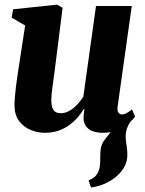

<svg xmlns="http://www.w3.org/2000/svg" viewBox="-20 -576 642 848"><path d="M382 252 371 220.5Q393 212 403.5 199.5Q414 187 418.5 170Q422 157 422.5 141Q423 125 423 106.5Q423 65 442 41.5Q461 18 477 -3L563.5 -49.5Q550 -32 542.5 -13Q535 6 535 26.5Q535 42 538.8 64.8Q542.5 87.5 542.5 109Q542.5 138.5 527.8 163.5Q513 188.5 489 207.5Q466.5 225.5 438.5 237Q410.5 248.5 382 252ZM177.5 10.5Q146 10.5 115.5 -2Q85 -14.5 64.8 -41Q44.5 -67.5 44 -110Q44 -127 45.8 -147.8Q47.5 -168.5 50.2 -191.2Q53 -214 56.5 -237.5Q60 -261 63.5 -283.5L91 -463.5L31.5 -498L38 -535L232.5 -555.5L256.5 -541.5L224.5 -287.5Q222 -266 218.8 -243.5Q215.5 -221 212.8 -200.2Q210 -179.5 208.2 -162.8Q206.5 -146 206.5 -136.5Q206.5 -115 210.8 -101.8Q215 -88.5 224.2 -82.2Q233.5 -76 249 -76Q268.5 -76 287 -86.8Q305.5 -97.5 321 -114.2Q336.5 -131 348 -148.5L404 -549.5H562L499.5 -105.5Q497 -87 503 -78.8Q509 -70.5 519 -70.5Q528 -70.5 537.2 -75.2Q546.5 -80 563 -92.5L576.5 -61Q569 -49.5 549.8 -32.8Q530.5 -16 501.5 -2.8Q472.5 10.5 435.5 10.5Q395 10.5 374.2 -4.2Q353.5 -19 349.5 -44.5Q349 -48.5 349 -54Q349 -59.5 349.5 -66.2Q350 -73 351 -80.2Q352 -87.5 353 -94L351 -95Q339 -76 322.8 -57.2Q306.5 -38.5 285.2 -23Q264 -7.5 237.5 1.5Q211 10.5 177.5 10.5Z"/></svg>

Font: Merriweather 48pt Black
Style: Italic
Weight: 900
Italic angle: -7.8°
Version: Version 2.101